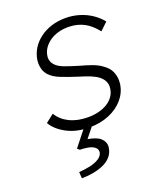

<svg xmlns="http://www.w3.org/2000/svg" viewBox="-141 -618 775 935"><g transform="rotate(-20 246.5 -150.5)"><path d="M241 10Q173 10 123.5 -16.5Q74 -43 52 -81L94 -114Q116 -78 156.5 -58.5Q197 -39 251 -39Q281 -39 306.5 -45.5Q332 -52 351.5 -64Q371 -76 383.5 -93.5Q396 -111 399 -133Q400 -139 400 -144Q400 -176 371 -199Q356 -211 331.5 -221Q307 -231 273 -241Q223 -257 188 -271Q153 -285 134 -306Q120 -323 116 -339Q112 -355 112 -368Q112 -376 113 -385Q118 -417 134.5 -443.5Q151 -470 178 -490Q205 -510 238.5 -520.5Q272 -531 311 -531Q348 -531 382.5 -520.5Q417 -510 445 -491Q473 -472 493 -447L454 -410Q437 -432 416 -449Q395 -466 368 -475.5Q341 -485 307 -485Q280 -485 255.5 -478Q231 -471 212 -457.5Q193 -444 181 -426.5Q169 -409 166 -388Q165 -383 165 -378Q165 -368 169 -357.5Q173 -347 184 -336Q199 -322 226 -312Q253 -302 293 -290Q330 -280 357.5 -270Q385 -260 404 -246Q433 -226 443 -203Q453 -180 453 -157Q453 -147 452 -137Q445 -94 416.5 -61Q388 -28 342.5 -9Q297 10 241 10ZM120 230 118 197Q148 195 176 189Q204 183 223 170.5Q242 158 245 140Q245 138 245 136Q245 122 232 112.5Q219 103 198 99.5Q177 96 158 96L147 86L220 -6H264L211 60Q257 68 276 85.5Q295 103 295 126Q295 130 294 135Q290 162 273 180.5Q256 199 231 209.5Q206 220 177 225Q148 230 120 230Z"/></g></svg>

Font: Lexend ExtLt
Style: Italic
Weight: 250
Italic angle: -8.13011°
Designer: Bonnie Shaver-Troup, Thomas Jockin
Foundry: Lexend
Version: Version 1.007